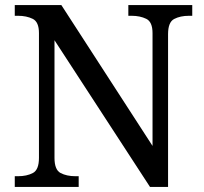

<svg xmlns="http://www.w3.org/2000/svg" viewBox="-20 -734 803 754"><path d="M38 0V-42H51Q85 -42 109 -54.5Q133 -67 133 -114V-604Q133 -648 108.5 -660Q84 -672 51 -672H38V-714H221L579 -161V-604Q579 -648 554.5 -660Q530 -672 497 -672H484V-714H735V-672H722Q688 -672 664 -659.5Q640 -647 640 -600V0H569L194 -576V-114Q194 -67 218 -54.5Q242 -42 276 -42H289V0Z"/></svg>

Font: Noto Serif Test
Style: Regular
Weight: 400
Version: Version 1.000